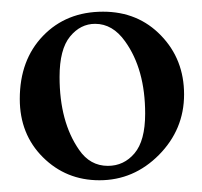

<svg xmlns="http://www.w3.org/2000/svg" viewBox="-20 -696 350 332"><path d="M158.2 -675.8Q218.8 -675.8 258.5 -634.5Q298.3 -593.3 298.3 -532.7Q298.3 -472.2 254.9 -428.2Q211.4 -384.3 151.9 -384.3Q94.2 -384.3 54.2 -424.1Q14.2 -463.9 14.2 -524.9Q14.2 -592.3 54.4 -634Q94.7 -675.8 158.2 -675.8ZM144.5 -654.8Q119.1 -654.8 101.1 -632.8Q83 -610.8 83 -563Q83 -485.4 116.7 -437Q135.7 -409.2 166.5 -409.2Q194.3 -409.2 212.6 -430.9Q231 -452.6 231 -499.5Q231 -576.2 196.3 -624.5Q174.8 -654.8 144.5 -654.8Z"/></svg>

Font: Jameel Khushkhat-L
Style: Regular
Weight: 400
Version: Version 3.5